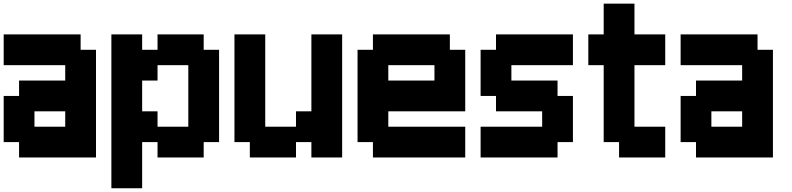

<svg xmlns="http://www.w3.org/2000/svg" viewBox="-20 -853 4290 1040"><path d="M0 -83.3V-333.3H83.3V-416.7H333.3V-500H0V-666.7H416.7V-583.3H500V0H83.3V-83.3ZM166.7 -166.7H333.3V-250H166.7Z M583.3 166.7V-666.7H750V-583.3H833.3V-666.7H1083.3V-583.3H1166.7V-83.3H1083.3V0H833.3V-83.3H750V166.7ZM750 -250H833.3V-166.7H1000V-500H833.3V-416.7H750Z M1250 -83.3V-666.7H1416.7V-166.7H1583.3V-250H1666.7V-666.7H1833.3V0H1666.7V-83.3H1583.3V0H1333.3V-83.3Z M1916.7 -83.3V-583.3H2000V-666.7H2416.7V-583.3H2500V-250H2083.3V-166.7H2500V0H2000V-83.3ZM2083.3 -416.7H2333.3V-500H2083.3Z M2583.3 -166.7H2916.7V-250H2666.7V-333.3H2583.3V-583.3H2666.7V-666.7H3083.3V-500H2750V-416.7H3000V-333.3H3083.3V-83.3H3000V0H2583.3Z M3166.7 -500V-666.7H3250V-833.3H3416.7V-666.7H3583.3V-500H3416.7V-166.7H3583.3V0H3333.3V-83.3H3250V-500Z M3666.7 -83.3V-333.3H3750V-416.7H4000V-500H3666.7V-666.7H4083.3V-583.3H4166.7V0H3750V-83.3ZM3833.3 -166.7H4000V-250H3833.3Z"/></svg>

Font: Galmuri11 Bold
Style: Regular
Weight: 700
Designer: Lee Minseo (quiple)
Version: Version 2.397;hotconv 1.1.1;makeotfexe 2.6.0 DEVELOPMENT